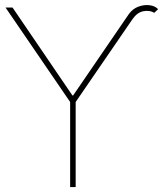

<svg xmlns="http://www.w3.org/2000/svg" viewBox="-20 -758 661 778"><path d="M267.1 -353.5V-371.1H283.7V-353.5ZM2.4 -727.5H30.8L274.9 -369.1L501.5 -700.2Q517.1 -722.2 540.5 -731Q564 -739.7 586.4 -736.8Q608.9 -733.9 620.6 -720.7L605 -706.1Q586.9 -717.3 561.5 -712.6Q536.1 -708 517.1 -680.7L286.6 -344.7V0H264.2V-344.7Z"/></svg>

Font: Inter 20pt Thin
Style: Regular
Weight: 250
Version: Version 4.001;git-66647c0bb